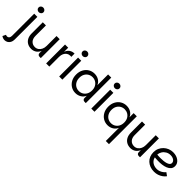

<svg xmlns="http://www.w3.org/2000/svg" viewBox="207 -2223 3944 3944"><g transform="rotate(45 2179.0 -251.5)"><path d="M39 267Q16 267 -6.5 259.5Q-29 252 -51 237L-17 167Q4 177 23 177Q51 177 68.5 155Q86 133 86 94V-549H178V111Q178 161 158.5 196Q139 231 107.5 249Q76 267 39 267ZM130 -637Q101 -637 80 -656Q59 -675 59 -703Q59 -732 79.5 -751Q100 -770 130 -770Q159 -770 180 -751Q201 -732 201 -703Q201 -675 180 -656Q159 -637 130 -637Z M735 -54V-549H827V0H789Q765 0 750 -15Q735 -30 735 -54ZM551 7Q486 7 437.5 -21.5Q389 -50 362.5 -102Q336 -154 336 -226V-549H427V-248Q427 -164 469.5 -118.5Q512 -73 579 -73Q624 -73 659.5 -97.5Q695 -122 715 -164.5Q735 -207 735 -263L755 -231Q754 -150 725.5 -97.5Q697 -45 651.5 -19Q606 7 551 7Z M982 0V-549H1074V0ZM1041 -281 1074 -427Q1093 -488 1140 -522Q1187 -556 1252 -556V-460Q1244 -462 1236.5 -462.5Q1229 -463 1222 -463Q1179 -463 1145.5 -440.5Q1112 -418 1093 -377.5Q1074 -337 1074 -281Z M1361 0V-549H1453V0ZM1407 -637Q1378 -637 1357 -656Q1336 -675 1336 -703Q1336 -732 1356.5 -751Q1377 -770 1407 -770Q1436 -770 1457 -751Q1478 -732 1478 -703Q1478 -675 1457 -656Q1436 -637 1407 -637Z M1835 7Q1764 7 1705.5 -28.5Q1647 -64 1612.5 -127.5Q1578 -191 1578 -275Q1578 -359 1612.5 -422.5Q1647 -486 1705.5 -521Q1764 -556 1835 -556Q1908 -556 1963 -521.5Q2018 -487 2042 -428V-740H2134V0H2096Q2071 0 2056.5 -15Q2042 -30 2042 -54V-122Q2018 -63 1962 -28Q1906 7 1835 7ZM1857 -73Q1907 -73 1949 -97Q1991 -121 2016.5 -166.5Q2042 -212 2042 -275Q2042 -339 2016.5 -383.5Q1991 -428 1949 -452Q1907 -476 1857 -476Q1807 -476 1765 -452Q1723 -428 1697.5 -383.5Q1672 -339 1672 -275Q1672 -212 1697.5 -166.5Q1723 -121 1765 -97Q1807 -73 1857 -73Z M2294 0V-549H2386V0ZM2340 -637Q2311 -637 2290 -656Q2269 -675 2269 -703Q2269 -732 2289.5 -751Q2310 -770 2340 -770Q2369 -770 2390 -751Q2411 -732 2411 -703Q2411 -675 2390 -656Q2369 -637 2340 -637Z M2975 260V-122Q2951 -63 2895 -28Q2839 7 2768 7Q2697 7 2638.5 -28.5Q2580 -64 2545.5 -127.5Q2511 -191 2511 -275Q2511 -359 2545.5 -422.5Q2580 -486 2638.5 -521Q2697 -556 2768 -556Q2841 -556 2896 -521.5Q2951 -487 2975 -428V-549H3067V260ZM2790 -73Q2840 -73 2882 -97Q2924 -121 2949.5 -166.5Q2975 -212 2975 -275Q2975 -339 2949.5 -383.5Q2924 -428 2882 -452Q2840 -476 2790 -476Q2740 -476 2698 -452Q2656 -428 2630.5 -383.5Q2605 -339 2605 -275Q2605 -212 2630.5 -166.5Q2656 -121 2698 -97Q2740 -73 2790 -73Z M3617 -54V-549H3709V0H3671Q3647 0 3632 -15Q3617 -30 3617 -54ZM3433 7Q3368 7 3319.5 -21.5Q3271 -50 3244.5 -102Q3218 -154 3218 -226V-549H3309V-248Q3309 -164 3351.5 -118.5Q3394 -73 3461 -73Q3506 -73 3541.5 -97.5Q3577 -122 3597 -164.5Q3617 -207 3617 -263L3637 -231Q3636 -150 3607.5 -97.5Q3579 -45 3533.5 -19Q3488 7 3433 7Z M4120 7Q4056 7 4002.5 -13Q3949 -33 3910 -69.5Q3871 -106 3850 -157Q3829 -208 3829 -271Q3829 -333 3852.5 -385Q3876 -437 3916.5 -475.5Q3957 -514 4009.5 -535Q4062 -556 4119 -556Q4170 -556 4212 -542.5Q4254 -529 4284.5 -505Q4315 -481 4331.5 -450Q4348 -419 4348 -382Q4348 -330 4319 -295.5Q4290 -261 4242 -241.5Q4194 -222 4136.5 -214.5Q4079 -207 4021 -209Q4005 -209 3986 -210Q3967 -211 3951 -212.5Q3935 -214 3926 -215Q3932 -176 3958 -143Q3984 -110 4026 -91Q4068 -72 4120 -72Q4160 -72 4196.5 -86Q4233 -100 4261.5 -122Q4290 -144 4308 -167L4376 -117Q4350 -81 4311 -53Q4272 -25 4224 -9Q4176 7 4120 7ZM4023 -285Q4063 -285 4104 -289.5Q4145 -294 4180 -304.5Q4215 -315 4236.5 -334Q4258 -353 4258 -381Q4258 -409 4240.5 -430.5Q4223 -452 4192.5 -464.5Q4162 -477 4124 -477Q4067 -477 4021.5 -450.5Q3976 -424 3949.5 -381Q3923 -338 3920 -290Q3938 -288 3964.5 -286.5Q3991 -285 4023 -285Z"/></g></svg>

Font: Parkinsans Light
Style: Regular
Weight: 400
Version: Version 1.000